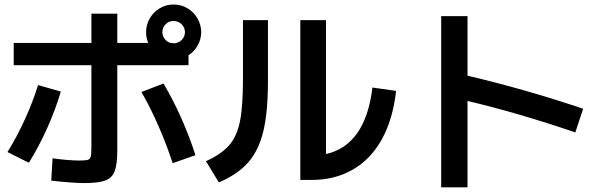

<svg xmlns="http://www.w3.org/2000/svg" viewBox="-20 -799 2633 840"><path d="M204.1 -8.8 210 -106.4Q239.3 -102.1 271.7 -99.4Q304.2 -96.7 324.2 -96.7Q353.5 -96.7 363.8 -99.6Q374 -102.5 377 -113.8Q379.9 -125 379.9 -156.2V-513.7H40V-611.3H379.9V-739.3H493.2V-611.3H628.4Q619.1 -633.8 619.1 -658.2Q619.1 -690.9 635.3 -718.8Q651.4 -746.6 679 -762.9Q706.5 -779.3 739.3 -779.3Q772.5 -779.3 800 -762.9Q827.6 -746.6 843.8 -718.8Q859.9 -690.9 860.4 -658.2Q859.9 -627 845 -600.3Q830.1 -573.7 804.7 -557.1V-513.7H493.2V-142.6Q493.2 -80.6 481.9 -50.5Q470.7 -20.5 440.7 -9.3Q410.6 2 348.6 2Q322.8 2 282 -1.2Q241.2 -4.4 204.1 -8.8ZM146.5 -426.8 246.1 -398.4Q223.6 -321.8 187.5 -240.7Q151.4 -159.7 106.4 -86.9L12.7 -133.8Q54.2 -200.7 89.1 -277.3Q124 -354 146.5 -426.8ZM598.6 -396.5 695.3 -433.6Q736.8 -363.8 773.2 -282Q809.6 -200.2 835 -120.1L735.4 -85Q709.5 -165 673.3 -247.8Q637.2 -330.6 598.6 -396.5ZM726.1 -611.3H733.4L739.7 -609.4Q760.3 -609.9 774.7 -624Q789.1 -638.2 789.1 -658.2Q789.1 -678.7 774.4 -693.1Q759.8 -707.5 739.3 -707Q719.7 -708 705.1 -693.4Q690.4 -678.7 690.4 -658.2Q690.4 -642.1 700.4 -628.9Q710.4 -615.7 726.1 -611.3Z M1293.9 -710.9H1406.2V-125Q1579.1 -164.1 1609.4 -416L1712.9 -401.4Q1699.2 -277.8 1650.9 -190.2Q1602.5 -102.5 1523.4 -56.9Q1444.3 -11.2 1339.8 -11.7H1293.9ZM1043 -452.1V-710.9H1152.3V-444.3Q1152.3 -309.6 1132.3 -225.6Q1112.3 -141.6 1066.2 -88.9Q1020 -36.1 937.5 -1L880.9 -93.8Q948.7 -124.5 982.7 -163.6Q1016.6 -202.6 1029.8 -268.1Q1043 -333.5 1043 -452.1Z M2025.4 -357.4V20.5H1910.2V-728.5H2025.4V-467.8Q2145.5 -439.9 2276.4 -402.6Q2407.2 -365.2 2531.2 -323.2L2497.1 -219.7Q2249.5 -304.2 2025.4 -357.4Z"/></svg>

Font: Pretendard GOV SemiBold
Style: Regular
Weight: 600
Designer: Base glyphs from Inter by Rasmus Andersson; Hangeul glyphs from Noto Sans CJK(Source Han Sans) by Jang Soo-young and Kan
Foundry: Kil Hyung-jin
Version: Version 1.309